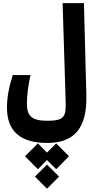

<svg xmlns="http://www.w3.org/2000/svg" viewBox="-20 -713 626 1205"><path d="M275.9 184.1C443.4 184.1 527.3 94.7 522 -116.2L506.8 -693.4H373L392.1 -73.7C395 19 383.8 44.9 276.9 44.9C178.2 44.9 148.9 15.1 148.9 -64.5C148.9 -114.3 156.7 -175.3 171.4 -241.7H60.1C34.7 -163.1 23.9 -100.1 23.9 -36.6C23.9 108.4 105.5 184.1 275.9 184.1ZM332.5 187 274.9 244.6 217.8 187 136.7 267.6 217.8 349.1 274.9 291 332.5 349.1 413.1 267.6ZM274.9 319.8 199.2 395.5 274.9 471.2 350.6 395.5Z"/></svg>

Font: Cascadia Mono NF
Style: Bold
Weight: 700
Monospace: yes
Designer: Aaron Bell
Foundry: Saja Typeworks
Version: Version 2404.023